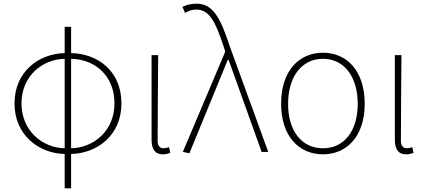

<svg xmlns="http://www.w3.org/2000/svg" viewBox="-20 -827 2319 1045"><path d="M332 -20C207 -23 97 -118 97 -264C97 -411 207 -504 332 -507ZM332 198H367V11C508 8 641 -90 641 -264C641 -439 514 -535 367 -538V-681H332V-538C192 -535 59 -438 59 -264C59 -91 192 8 332 11ZM367 -507C501 -504 603 -412 603 -264C603 -117 493 -23 367 -20Z M866 13C884 13 897 9 907 4L900 -26C887 -22 879 -20 869 -20C852 -20 838 -33 838 -59C838 -217 840 -368 841 -527H805V-66C805 -10 828 13 866 13Z M1011 7 1220 -502H1224L1404 0H1440L1231 -574C1182 -722 1142 -807 1051 -807C1018 -807 991 -799 973 -790L987 -757C1002 -766 1022 -775 1048 -775C1121 -775 1154 -705 1197 -574L1206 -546L975 0Z M1738 13C1868 13 1965 -86 1965 -262C1965 -441 1868 -540 1738 -540C1607 -540 1510 -441 1510 -262C1510 -86 1607 13 1738 13ZM1738 -20C1621 -20 1548 -115 1548 -262C1548 -408 1621 -507 1738 -507C1854 -507 1927 -408 1927 -262C1927 -115 1854 -20 1738 -20Z M2190 13C2208 13 2221 9 2231 4L2224 -26C2211 -22 2203 -20 2193 -20C2176 -20 2162 -33 2162 -59C2162 -217 2164 -368 2165 -527H2129V-66C2129 -10 2152 13 2190 13Z"/></svg>

Font: Harano Aji Gothic KR ExtraLight
Style: Regular
Weight: 250
Foundry: Masamichi Hosoda
Version: HaranoAjiGothicKR-ExtraLight version 20220220;ttx 4.29.1